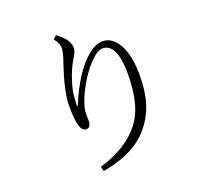

<svg xmlns="http://www.w3.org/2000/svg" viewBox="-115 -930 1230 1110"><g transform="rotate(-15 500.0 -375.0)"><path d="M477.5 -644Q523.4 -687 567.4 -687Q623.5 -687 664.6 -625Q720.2 -539.1 720.2 -369.1Q720.2 -208.5 623.5 -98.1Q539.1 -3.4 373.5 40L363.3 12.2Q523.9 -50.3 599.6 -163.1Q656.2 -247.1 656.2 -384.8Q656.2 -523.4 625.5 -591.8Q600.6 -647 556.2 -647Q522.5 -647 490.2 -608.9Q427.7 -540 385.3 -429.2Q359.4 -359.9 359.4 -319.3Q359.4 -307.1 361.3 -289.1Q364.3 -268.1 364.3 -255.4Q364.3 -219.2 334.5 -219.2Q316.4 -219.2 304.2 -243.2Q283.2 -284.2 276.4 -386.2Q271.5 -469.2 309.6 -625Q322.8 -673.8 322.8 -704.1Q322.8 -736.3 290.5 -770L309.6 -790Q390.6 -741.7 390.6 -687Q390.6 -669.9 372.6 -633.8Q346.2 -582 330.6 -510.7Q319.3 -460.4 319.3 -429.2Q319.3 -382.8 320.3 -362.8L325.7 -363.8Q388.2 -561 477.5 -644Z"/></g></svg>

Font: I.MingCP
Style: Regular
Weight: 400
Designer: I.Font Project
Version: Version 8.000; Sep 06, 2022